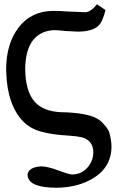

<svg xmlns="http://www.w3.org/2000/svg" viewBox="-20 -692 574 899"><path d="M8.8 -367.2Q8.8 -485.4 66.4 -562.5Q126 -640.6 230 -641.1Q260.3 -641.1 293.9 -638.2Q376 -635.3 379.9 -634.8Q404.3 -635.7 434.1 -671.9L474.1 -645Q460.4 -589.4 440.4 -570.8Q410.6 -543.9 344.2 -543.9Q340.3 -543.9 286.1 -546.9Q250 -550.8 232.9 -550.8Q178.7 -548.8 144 -514.2Q104 -475.1 98.6 -388.2Q98.1 -378.9 98.1 -371.1Q98.6 -264.2 143.1 -214.8Q182.6 -170.4 267.1 -166.5Q277.3 -166 291 -166Q400.4 -160.6 441.9 -132.3Q447.8 -128.4 452.1 -125Q482.9 -95.2 491.2 -74.2Q502 -33.2 502 -5.9Q502 100.1 397.9 152.8Q331.1 186.5 245.1 187Q118.2 187 109.9 133.3Q109.4 128.4 108.9 124Q115.7 89.8 173.8 86.9Q203.1 87.4 252.9 106Q303.7 125 317.9 125Q365.7 125 396.5 84Q416.5 56.2 417 22.9Q417 -36.1 360.4 -49.8Q340.8 -54.2 300.8 -57.1Q182.1 -64 129.9 -92.3Q106 -105.5 88.9 -123Q14.2 -200.2 9.3 -352.1Q8.8 -360.4 8.8 -367.2Z"/></svg>

Font: Linux Libertine O
Style: Semibold
Weight: 700
Designer: Philipp H. Poll
Foundry: Philipp H. Poll
Version: Version 5.0.0